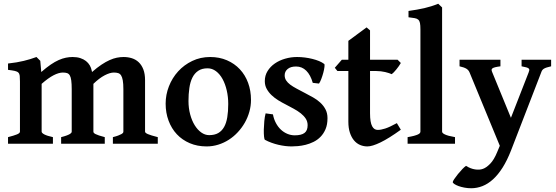

<svg xmlns="http://www.w3.org/2000/svg" viewBox="-20 -777 3006 1038"><path d="M590.3 0V-35.6Q607.9 -40 618.9 -44.2Q629.9 -48.3 636.2 -52Q642.6 -55.7 644.8 -58.8Q647 -62 647 -65.4V-294.4Q647 -324.2 643.8 -342.3Q640.6 -360.4 634.5 -369.6Q628.4 -378.9 618.7 -381.8Q608.9 -384.8 595.7 -384.8Q574.2 -384.8 545.4 -369.6Q516.6 -354.5 484.9 -323.7V-65.4Q484.9 -62 487.3 -58.8Q489.7 -55.7 496.3 -52.2Q502.9 -48.8 515.1 -44.7Q527.3 -40.5 546.4 -35.6V0H310.5V-35.6Q328.1 -40 339.4 -44.2Q350.6 -48.3 356.7 -52Q362.8 -55.7 365.2 -58.8Q367.7 -62 367.7 -65.4V-294.4Q367.7 -324.2 365.2 -342.3Q362.8 -360.4 357.2 -369.6Q351.6 -378.9 342.5 -381.8Q333.5 -384.8 319.8 -384.8Q297.9 -384.8 269.5 -370.1Q241.2 -355.5 205.1 -323.7V-65.4Q205.1 -58.1 219.7 -50.3Q234.4 -42.5 266.1 -35.6V0H23.4V-35.6Q55.7 -43.9 71.8 -50.5Q87.9 -57.1 87.9 -65.4V-336.4Q87.9 -356 86.7 -367.2Q85.4 -378.4 79.3 -384.5Q73.2 -390.6 60.1 -393.6Q46.9 -396.5 23.4 -399.4V-433.6Q48.8 -436.5 69.3 -439.9Q89.8 -443.4 108.2 -447.8Q126.5 -452.1 143.1 -457.3Q159.7 -462.4 177.2 -468.8L197.8 -448.2L203.1 -387.7Q230.5 -411.6 253.7 -427.5Q276.9 -443.4 297.4 -452.4Q317.9 -461.4 336.4 -465.1Q355 -468.8 372.6 -468.8Q396 -468.8 414.1 -462.9Q432.1 -457 444.8 -447Q457.5 -437 465.3 -423.6Q473.1 -410.2 476.1 -394.5L477.5 -387.7Q504.9 -411.6 528.3 -427.2Q551.8 -442.9 572.5 -452.1Q593.3 -461.4 611.8 -465.1Q630.4 -468.8 648.4 -468.8Q671.9 -468.8 692.9 -462.2Q713.9 -455.6 729.7 -440.7Q745.6 -425.8 754.9 -401.9Q764.2 -377.9 764.2 -343.8V-65.4Q764.2 -58.6 779.3 -52Q794.4 -45.4 833 -35.6V0Z M1213.9 -214.8Q1213.9 -253.4 1205.8 -288.3Q1197.8 -323.2 1183.1 -349.9Q1168.5 -376.5 1147.7 -392.1Q1127 -407.7 1102.1 -407.7Q1071.8 -407.7 1051.8 -394.3Q1031.7 -380.9 1020 -357.2Q1008.3 -333.5 1003.7 -301Q999 -268.6 999 -231Q999 -192.4 1008.1 -158.7Q1017.1 -125 1032.5 -100.1Q1047.9 -75.2 1068.1 -60.8Q1088.4 -46.4 1110.8 -46.4Q1140.1 -46.4 1159.7 -57.6Q1179.2 -68.8 1191.4 -90.3Q1203.6 -111.8 1208.7 -143.1Q1213.9 -174.3 1213.9 -214.8ZM1336.9 -236.8Q1336.9 -204.1 1328.1 -172.9Q1319.3 -141.6 1303.5 -113.8Q1287.6 -85.9 1265.6 -62.3Q1243.7 -38.6 1217 -21.5Q1190.4 -4.4 1159.9 5.1Q1129.4 14.6 1097.2 14.6Q1046.9 14.6 1005.9 -2.9Q964.8 -20.5 936 -51.3Q907.2 -82 891.4 -124.5Q875.5 -167 875.5 -216.8Q875.5 -265.1 893.3 -310.5Q911.1 -356 943.1 -391.1Q975.1 -426.3 1019.3 -447.5Q1063.5 -468.8 1116.2 -468.8Q1166 -468.8 1206.8 -451.2Q1247.6 -433.6 1276.6 -402.6Q1305.7 -371.6 1321.3 -329.1Q1336.9 -286.6 1336.9 -236.8Z M1750.5 -138.2Q1750.5 -103.5 1740 -78.9Q1729.5 -54.2 1712.6 -37.1Q1695.8 -20 1674.8 -9.8Q1653.8 0.5 1632.1 5.9Q1610.4 11.2 1590.6 12.9Q1570.8 14.6 1556.6 14.6Q1541 14.6 1522.7 12.5Q1504.4 10.3 1485.4 5.9Q1466.3 1.5 1447.5 -5.4Q1428.7 -12.2 1412.6 -21Q1409.2 -22.5 1407.5 -38.3Q1405.8 -54.2 1406.2 -76.2Q1406.7 -98.1 1408.9 -122.1Q1411.1 -146 1416 -164.1L1455.6 -158.7Q1460.4 -132.8 1471.7 -111.8Q1482.9 -90.8 1498.5 -76.2Q1514.2 -61.5 1533.4 -53.5Q1552.7 -45.4 1573.7 -45.4Q1608.9 -45.4 1626 -58.1Q1643.1 -70.8 1643.1 -100.1Q1643.1 -119.6 1633.1 -135.3Q1623 -150.9 1606.4 -164.1Q1589.8 -177.2 1568.8 -188.7Q1547.9 -200.2 1525.4 -211.9Q1504.9 -222.2 1484.6 -234.6Q1464.4 -247.1 1448.2 -262.5Q1432.1 -277.8 1421.9 -296.4Q1411.6 -314.9 1411.6 -338.4Q1411.6 -368.7 1426.5 -392.8Q1441.4 -417 1465.8 -433.8Q1490.2 -450.7 1521.5 -459.7Q1552.7 -468.8 1585.9 -468.8Q1606.9 -468.8 1628.2 -466.1Q1649.4 -463.4 1668.9 -458.5Q1688.5 -453.6 1705.1 -446.8Q1721.7 -439.9 1732.9 -431.2Q1735.8 -428.7 1734.1 -414.8Q1732.4 -400.9 1727.8 -383.5Q1723.1 -366.2 1716.8 -349.6Q1710.4 -333 1704.6 -325.2L1670.9 -329.1Q1658.7 -372.1 1635.7 -394.8Q1612.8 -417.5 1580.6 -417.5Q1551.3 -417.5 1535.2 -404.1Q1519 -390.6 1519 -370.1Q1519 -354.5 1526.9 -342.3Q1534.7 -330.1 1549.1 -319.3Q1563.5 -308.6 1584.2 -297.6Q1605 -286.6 1630.9 -272.9Q1651.9 -262.2 1673.3 -250Q1694.8 -237.8 1711.9 -221.9Q1729 -206.1 1739.7 -185.8Q1750.5 -165.5 1750.5 -138.2Z M2147 -75.7Q2082 -28.8 2037.1 -7.1Q1992.2 14.6 1966.3 14.6Q1945.3 14.6 1926.5 6.6Q1907.7 -1.5 1893.8 -18.1Q1879.9 -34.7 1871.6 -59.8Q1863.3 -85 1863.3 -119.1V-393.1H1804.2L1790 -410.6L1828.1 -454.1H1863.3V-556.2L1961.9 -628.9L1980.5 -612.8V-454.1H2129.4L2147 -436.5Q2142.6 -428.2 2136 -419.2Q2129.4 -410.2 2122.6 -401.6Q2115.7 -393.1 2109.1 -386.2Q2102.5 -379.4 2097.7 -376Q2091.8 -378.9 2082.8 -381.8Q2073.7 -384.8 2062.5 -387.5Q2051.3 -390.1 2038.8 -391.6Q2026.4 -393.1 2013.2 -393.1H1980.5V-164.6Q1980.5 -139.6 1983.4 -122.3Q1986.3 -105 1991.9 -94.5Q1997.6 -84 2005.1 -79.3Q2012.7 -74.7 2022 -74.7Q2030.8 -74.7 2040.3 -76.4Q2049.8 -78.1 2062 -82Q2074.2 -85.9 2089.6 -93Q2105 -100.1 2125.5 -111.3Z M2183.6 0V-35.6Q2204.6 -39.1 2218 -42.7Q2231.4 -46.4 2239.3 -50Q2247.1 -53.7 2250 -57.6Q2252.9 -61.5 2252.9 -65.4V-618.2Q2252.9 -640.1 2250.5 -652.3Q2248 -664.6 2241.2 -670.7Q2234.4 -676.8 2221.7 -679Q2209 -681.2 2188.5 -683.6V-717.8Q2212.9 -721.2 2233.9 -724.9Q2254.9 -728.5 2273.9 -732.9Q2293 -737.3 2311.5 -743.2Q2330.1 -749 2349.1 -756.8L2370.1 -736.8V-65.4Q2370.1 -61.5 2373.5 -57.9Q2377 -54.2 2385 -50.3Q2393.1 -46.4 2406.5 -42.7Q2419.9 -39.1 2439.9 -35.6V0Z M2959.5 -418.5Q2944.8 -415 2935.5 -412.1Q2926.3 -409.2 2920.4 -405.5Q2914.6 -401.9 2911.4 -397.2Q2908.2 -392.6 2905.8 -385.3L2742.7 36.6Q2721.7 90.3 2697.3 128.9Q2672.9 167.5 2645.5 192.4Q2618.2 217.3 2588.4 229Q2558.6 240.7 2527.3 240.7Q2508.8 240.7 2490.7 237.3Q2472.7 233.9 2458.7 228.8Q2444.8 223.6 2436.3 217.8Q2427.7 211.9 2427.7 207.5Q2427.7 203.1 2436 190.7Q2444.3 178.2 2455.8 164.1Q2467.3 149.9 2479.5 137.2Q2491.7 124.5 2499.5 119.6Q2523.9 135.3 2548.6 138.9Q2573.2 142.6 2591.3 135.7Q2609.4 129.4 2630.1 108.2Q2650.9 86.9 2668 44.9L2682.1 11.2L2518.6 -385.3Q2513.2 -398.4 2501 -405.8Q2488.8 -413.1 2464.4 -418.5V-454.1H2685.5V-418.5Q2666.5 -416 2656.2 -413.3Q2646 -410.6 2641.6 -407Q2637.2 -403.3 2637.7 -398.2Q2638.2 -393.1 2641.6 -385.3L2742.2 -140.1L2837.9 -385.3Q2840.8 -392.6 2841.6 -397.7Q2842.3 -402.8 2838.6 -406.5Q2835 -410.2 2825.7 -412.8Q2816.4 -415.5 2799.8 -418.5V-454.1H2959.5Z"/></svg>

Font: Gentium Basic
Style: Bold
Weight: 700
Designer: J. Victor Gaultney and Annie Olsen
Foundry: SIL International
Version: Version 1.100